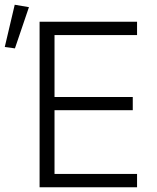

<svg xmlns="http://www.w3.org/2000/svg" viewBox="-44 -790 664 810"><path d="M19 -585.9 -23.9 -591.8 18.1 -770 78.1 -759.8ZM123 0V-698.2H534.2V-642.1H186V-380.9H516.1V-325.2H186V-56.2H534.2V0Z"/></svg>

Font: Anuphan Light
Style: Regular
Weight: 300
Designer: Mike Abbink, Paul van der Laan, Pieter van Rosmalen, Mint Tantisuwanna
Foundry: Bold Monday; Cadson Demak
Version: Version 3.002;hotconv 1.0.109;makeotfexe 2.5.65596